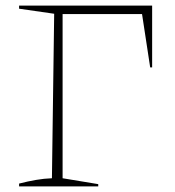

<svg xmlns="http://www.w3.org/2000/svg" viewBox="-20 -664 625 684"><path d="M48 0V-10Q79 -18 108 -23Q137 -28 165 -29L173 -615L48 -633V-644H522V-424H515L486 -614H203V-29L330 -8V0Z"/></svg>

Font: Piazzolla Thin
Style: Regular
Weight: 100
Designer: Juan Pablo del Peral
Foundry: Huerta Tipografica
Version: Version 1.330